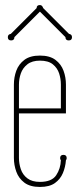

<svg xmlns="http://www.w3.org/2000/svg" viewBox="-20 -730 311 760"><path d="M241 -281H55V-105Q55 -82 62.5 -60Q70 -38 88.5 -24Q107 -10 138 -10Q185 -10 202.5 -36.5Q220 -63 221 -96Q218 -99 218 -104Q218 -117 231 -117Q244 -117 244 -104Q244 -99 241 -96Q239 -69 229 -45Q219 -21 197.5 -5.5Q176 10 138 10Q99 10 76.5 -7Q54 -24 44.5 -50.5Q35 -77 35 -105V-395Q35 -424 44.5 -450Q54 -476 76.5 -493Q99 -510 138 -510Q177 -510 199.5 -493Q222 -476 231.5 -450Q241 -424 241 -395ZM221 -301V-395Q221 -418 214 -439.5Q207 -461 189 -475.5Q171 -490 138 -490Q107 -490 88.5 -475.5Q70 -461 62.5 -439.5Q55 -418 55 -395V-301ZM253 -596Q265 -594 265 -583Q265 -570 252 -570Q239 -570 239 -583L138 -684L37 -583Q37 -570 24 -570Q11 -570 11 -583Q11 -594 23 -596L125 -698Q125 -710 138 -710Q147 -710 151 -698Z"/></svg>

Font: Wire One
Style: Regular
Weight: 400
Designer: Alexei Vanyashin, Gayaneh Bagdasaryan
Foundry: Cyreal
Version: Version 1.102; ttfautohint (v1.8.3)